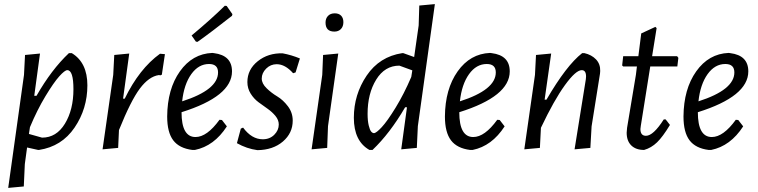

<svg xmlns="http://www.w3.org/2000/svg" viewBox="-20 -724 3695 936"><path d="M175 -463 147 -257H158Q231 -385 316 -465H330Q406 -419 406 -308Q406 -194 343.5 -102Q281 -10 170 7H166L112 -5L101 76L96 185L20 192L97 -359L102 -456ZM308 -382Q296 -382 269 -352Q242 -322 201.5 -255Q161 -188 126 -104L121 -71L185 -53Q255 -53 296.5 -121Q338 -189 338 -289Q338 -382 308 -382Z M610 -463 580 -243H588Q659 -389 760 -462L784 -460L769 -360L763 -357L754 -358Q706 -351 662 -292.5Q618 -234 560 -90L556 -3L480 4L532 -359L537 -456Z M1076 -696 1085 -695 1113 -655 1111 -647Q1011 -568 943 -520L935 -521L914 -551Q1009 -630 1076 -696ZM1086 -108Q1024 -12 930 7H918Q854 -1 824.5 -40Q795 -79 795 -156Q796 -290 857 -376Q918 -462 1015 -466L1023 -465Q1111 -454 1111 -376Q1111 -254 865 -177Q865 -56 933 -56Q989 -56 1050 -140L1062 -139ZM999 -412Q948 -412 912.5 -362.5Q877 -313 868 -230Q1043 -286 1043 -371Q1043 -412 999 -412Z M1358 -464Q1401 -456 1442 -439L1421 -371L1409 -367Q1370 -411 1329 -411Q1299 -411 1277.5 -389.5Q1256 -368 1256 -341Q1256 -317 1279.5 -294Q1303 -271 1331.5 -254Q1360 -237 1383.5 -206Q1407 -175 1407 -136Q1407 -75 1359 -34Q1311 7 1235 8Q1183 1 1135 -26L1154 -97L1165 -102Q1207 -45 1261 -45Q1295 -45 1317 -67Q1339 -89 1339 -117Q1339 -139 1323 -158.5Q1307 -178 1285 -193.5Q1263 -209 1240.5 -225.5Q1218 -242 1202 -267.5Q1186 -293 1186 -324Q1186 -385 1236.5 -425.5Q1287 -466 1358 -464Z M1612 -659Q1632 -659 1643 -647.5Q1654 -636 1654 -616Q1654 -595 1642 -582.5Q1630 -570 1610 -570Q1567 -570 1567 -614Q1567 -634 1579 -646.5Q1591 -659 1612 -659ZM1629 -463 1579 -109 1575 -3 1499 4 1551 -359 1555 -456Z M1946 -465 1999 -446 2021 -600 2024 -697 2100 -704 2017 -109 2012 -3 1936 4 1964 -201H1955Q1881 -74 1796 7H1781Q1705 -36 1705 -150Q1705 -263 1767.5 -355.5Q1830 -448 1941 -465ZM1772 -169Q1772 -135 1777.5 -112.5Q1783 -90 1789.5 -82.5Q1796 -75 1803 -75Q1814 -75 1841 -104Q1868 -133 1908.5 -199Q1949 -265 1985 -349L1990 -381L1927 -404Q1856 -404 1814 -336Q1772 -268 1772 -169Z M2440 -108Q2378 -12 2284 7H2272Q2208 -1 2178.5 -40Q2149 -79 2149 -156Q2150 -290 2211 -376Q2272 -462 2369 -466L2377 -465Q2465 -454 2465 -376Q2465 -254 2219 -177Q2219 -56 2287 -56Q2343 -56 2404 -140L2416 -139ZM2353 -412Q2302 -412 2266.5 -362.5Q2231 -313 2222 -230Q2397 -286 2397 -371Q2397 -412 2353 -412Z M2536 4 2588 -359 2593 -456 2667 -463 2635 -238H2644Q2741 -405 2818 -465H2829Q2864 -457 2885.5 -434.5Q2907 -412 2906 -378L2905 -365L2864 -108L2858 -3L2781 4L2836 -338L2837 -351Q2837 -382 2816 -382Q2787 -382 2734 -309Q2681 -236 2617 -101L2612 -3Z M3120 7Q3080 7 3057.5 -15Q3035 -37 3035 -77L3037 -101L3080 -359L3085 -400H3018L3013 -405L3018 -450H3092L3106 -561L3175 -593L3181 -587L3159 -450H3281L3287 -442L3282 -400H3150L3104 -111L3102 -95Q3102 -62 3129 -62Q3165 -62 3216 -142H3225L3246 -115Q3211 -57 3183 -30Q3155 -3 3120 7Z M3603 -108Q3541 -12 3447 7H3435Q3371 -1 3341.5 -40Q3312 -79 3312 -156Q3313 -290 3374 -376Q3435 -462 3532 -466L3540 -465Q3628 -454 3628 -376Q3628 -254 3382 -177Q3382 -56 3450 -56Q3506 -56 3567 -140L3579 -139ZM3516 -412Q3465 -412 3429.5 -362.5Q3394 -313 3385 -230Q3560 -286 3560 -371Q3560 -412 3516 -412Z"/></svg>

Font: Alegreya Sans
Style: Italic
Weight: 400
Italic angle: -7°
Designer: Juan Pablo del Peral
Foundry: Huerta Tipografica
Version: Version 2.007